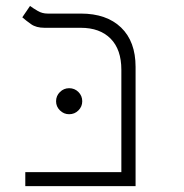

<svg xmlns="http://www.w3.org/2000/svg" viewBox="-20 -632 626 652"><path d="M65.9 0V-47.4H392.1V-395Q392.1 -463.9 355.7 -500.7Q319.3 -537.6 254.4 -537.6H131.3Q103 -537.6 85.7 -549.8Q68.4 -562 55.7 -573.2L82 -611.8Q93.3 -603.5 108.4 -594.7Q123.5 -585.9 141.6 -585.9H254.4Q341.8 -585.9 391.1 -538.6Q440.4 -491.2 440.4 -404.8V0ZM214.8 -244.1Q196.8 -244.1 183.6 -257.1Q170.4 -270 170.4 -288.1Q170.4 -306.6 183.6 -319.6Q196.8 -332.5 214.8 -332.5Q233.4 -332.5 246.3 -319.6Q259.3 -306.6 259.3 -288.1Q259.3 -270 246.3 -257.1Q233.4 -244.1 214.8 -244.1Z"/></svg>

Font: Cascadia Mono ExtraLight
Style: Regular
Weight: 200
Monospace: yes
Designer: Aaron Bell
Foundry: Saja Typeworks
Version: Version 2404.023; ttfautohint (v1.8.4)